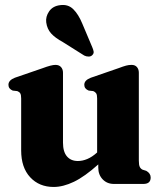

<svg xmlns="http://www.w3.org/2000/svg" viewBox="-20 -730 640 762"><path d="M64 -133V-339.5Q64 -354 60.2 -359.8Q56.5 -365.5 48.5 -368.5L30.5 -370.5Q13.5 -377.5 13.5 -393.5Q13.5 -411.5 39 -421.5L149.5 -459.5Q184 -472.5 200 -472.5Q214.5 -472.5 222.2 -463.8Q230 -455 230 -441.5V-164Q230 -127.5 245.8 -109.2Q261.5 -91 289 -91Q307.5 -91 326.5 -99Q345.5 -107 364.5 -124L365.5 -125V-339.5Q365.5 -354 361.5 -359.8Q357.5 -365.5 350 -368.5L332 -370.5Q314.5 -377.5 314.5 -393.5Q314.5 -411.5 340.5 -421.5L450.5 -459.5Q469 -466.5 480 -469.5Q491 -472.5 502 -472.5Q516 -472.5 523.5 -463.8Q531 -455 531 -441.5V-92.5Q531 -75 534.8 -67.5Q538.5 -60 546 -56.5L560.5 -52Q578 -42 578 -25.5Q578 0 549 0H432Q405 0 387.5 -18.2Q370 -36.5 370 -64.5V-77.5Q316 -29 273.2 -8.5Q230.5 12 193 12Q135.5 12 99.8 -26.5Q64 -65 64 -133ZM306.5 -636.5 346 -543Q350 -534 351.5 -526Q353 -518 346.5 -511.5Q341 -505.5 331.8 -505.5Q322.5 -505.5 314.5 -509.5L229.5 -563Q199 -579.5 183 -597.2Q167 -615 163.5 -641Q160.5 -664 175 -685Q189.5 -706 218.5 -709.5Q250 -714 270.8 -693.5Q291.5 -673 306.5 -636.5Z"/></svg>

Font: Fraunces 72pt Soft
Style: Bold
Weight: 700
Version: Version 1.000;[b76b70a41]